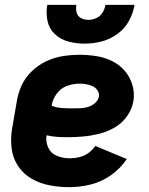

<svg xmlns="http://www.w3.org/2000/svg" viewBox="-20 -764 616 792"><path d="M267 8Q310 8 354.5 -3Q399 -14 438 -41.5Q477 -69 503 -108L373 -162Q361 -144 343.5 -132Q326 -120 306 -115.5Q286 -111 267 -111Q240 -111 215 -121Q190 -131 179 -155Q168 -179 172 -206Q193 -201 214.5 -199.5Q236 -198 258 -198Q291 -198 323.5 -201Q356 -204 388.5 -212Q421 -220 452 -237.5Q483 -255 503.5 -284Q524 -313 530 -345Q536 -381 526 -414Q516 -447 494.5 -472Q473 -497 442.5 -512Q412 -527 377.5 -532.5Q343 -538 308 -538Q274 -538 239 -532.5Q204 -527 171 -511.5Q138 -496 111 -470Q84 -444 69 -411Q54 -378 49 -344L30 -234Q23 -192 28 -151.5Q33 -111 55 -78.5Q77 -46 111 -26.5Q145 -7 185 0.5Q225 8 267 8ZM280 -317Q257 -317 234.5 -318.5Q212 -320 193 -328Q197 -354 213.5 -377Q230 -400 256 -409.5Q282 -419 308 -419Q322 -419 336 -416.5Q350 -414 362 -408.5Q374 -403 382 -391.5Q390 -380 388 -366Q385 -350 371.5 -338.5Q358 -327 342 -322.5Q326 -318 310.5 -317.5Q295 -317 280 -317ZM328 -584Q363 -584 397.5 -592.5Q432 -601 463 -623Q494 -645 511.5 -677Q529 -709 535 -744H415Q412 -727 403 -712Q394 -697 377.5 -689.5Q361 -682 345 -682Q328 -682 314 -689.5Q300 -697 296 -712.5Q292 -728 295 -744H175Q169 -710 176 -677.5Q183 -645 206.5 -623Q230 -601 262.5 -592.5Q295 -584 328 -584Z"/></svg>

Font: Iosevka Sparkle Heavy
Style: Italic
Weight: 900
Italic angle: -9°
Designer: Belleve Invis
Foundry: Belleve Invis
Version: Version 4.5.0; ttfautohint (v1.8.3)